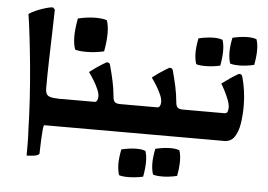

<svg xmlns="http://www.w3.org/2000/svg" viewBox="-55 -673 1359 972"><g transform="rotate(5 624.5 -186.5)"><path d="M55 -554Q68 -564 91.5 -574Q115 -584 139 -591Q163 -598 174 -598Q178 -598 186 -587Q185 -538 183 -470Q181 -402 179 -328.5Q177 -255 177 -189Q177 -165 185.5 -154.5Q194 -144 219.5 -141.5Q245 -139 296 -139V0H184Q180 0 178 20.5Q176 41 174.5 74Q173 107 172 147Q164 156 141.5 158.5Q119 161 108 161Q108 132 108 100.5Q108 69 106 37Q104 -42 99 -124.5Q94 -207 86.5 -286Q79 -365 71 -434Q63 -503 55 -554Z M557 -140H615V0H256V-140H427Q435 -140 439.5 -148Q444 -156 444 -169Q444 -184 435 -205Q426 -226 412.5 -248Q399 -270 386 -288Q401 -300 419 -312.5Q437 -325 452 -334Q467 -343 471 -345Q480 -345 484 -341.5Q488 -338 489 -332Q500 -292 508.5 -252.5Q517 -213 520 -177Q522 -152 531.5 -146Q541 -140 557 -140ZM306 -395Q296 -424 296 -461Q296 -498 306 -553Q352 -564 391.5 -564.5Q431 -565 453 -557Q472 -503 453 -399Q410 -389 368 -388.5Q326 -388 306 -395Z M876 -140H934V0H575V-140H746Q754 -140 758.5 -148Q763 -156 763 -169Q763 -184 754 -205Q745 -226 731.5 -248Q718 -270 705 -288Q720 -300 738 -312.5Q756 -325 771 -334Q786 -343 790 -345Q799 -345 803 -341.5Q807 -338 808 -332Q819 -292 827.5 -252.5Q836 -213 839 -177Q841 -152 850.5 -146Q860 -140 876 -140ZM583 219Q575 195 574.5 164Q574 133 583 88Q621 79 653.5 78Q686 77 705 85Q721 130 705 216Q668 224 634 224.5Q600 225 583 219ZM754 201Q746 177 745.5 146Q745 115 754 70Q792 61 824.5 60Q857 59 876 67Q892 112 876 197Q839 206 805 206.5Q771 207 754 201Z M923 -375Q915 -399 914.5 -430Q914 -461 923 -506Q961 -515 993.5 -516Q1026 -517 1045 -509Q1061 -464 1045 -378Q1008 -370 974 -369.5Q940 -369 923 -375ZM1094 -393Q1086 -417 1085.5 -448Q1085 -479 1094 -524Q1132 -533 1164.5 -534Q1197 -535 1216 -527Q1232 -482 1216 -397Q1179 -388 1145 -387.5Q1111 -387 1094 -393ZM1098 0H894V-140H1086Q1100 -140 1103 -151Q1106 -162 1106 -169Q1106 -187 1097 -210Q1088 -233 1077 -254.5Q1066 -276 1058 -288Q1081 -305 1100.5 -318.5Q1120 -332 1143 -345Q1152 -345 1156 -341Q1160 -337 1161 -332Q1170 -301 1175.5 -262.5Q1181 -224 1181 -186Q1181 -135 1174 -93Q1167 -51 1149 -25.5Q1131 0 1098 0Z"/></g></svg>

Font: Ruwudu
Style: Bold
Weight: 700
Designer: Becca Hirsbrunner Spalinger
Foundry: SIL International
Version: Version 3.000